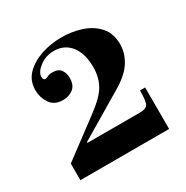

<svg xmlns="http://www.w3.org/2000/svg" viewBox="-104 -951 564 581"><g transform="rotate(-30 177.5 -660.5)"><path d="M17 -459V-517L147 -614Q193 -648 207.5 -675Q222 -702 222 -735Q222 -784 200.5 -811Q179 -838 143 -838Q114 -838 92.5 -821.5Q71 -805 71 -789Q71 -777 79 -777Q83 -777 89 -780.5Q95 -784 107 -784Q127 -784 135.5 -772Q144 -760 144 -743Q144 -718 129 -706.5Q114 -695 94 -695Q63 -695 49 -716.5Q35 -738 35 -762Q35 -796 57 -818Q79 -840 112.5 -851Q146 -862 183 -862Q219 -862 251.5 -851.5Q284 -841 305.5 -817.5Q327 -794 327 -755Q327 -725 309.5 -696.5Q292 -668 250 -643L92 -549V-546H276Q295 -546 302 -555Q309 -564 309 -604H327V-459Z"/></g></svg>

Font: Libre Bodoni Medium
Style: Regular
Weight: 500
Designer: Pablo Impallari, Rodrigo Fuenzalida
Foundry: Impallari Type
Version: Version 2.005;gftools[0.9.23]